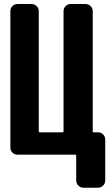

<svg xmlns="http://www.w3.org/2000/svg" viewBox="-20 -750 540 931"><path d="M455.1 -108.4Q469.7 -108.4 480 -98.1Q490.2 -87.9 490.2 -73.2V125Q490.2 139.6 480 149.9Q469.7 160.2 455.1 160.2H384.8Q370.1 160.2 359.9 149.9Q349.6 139.6 349.6 125V4.9Q349.6 0 344.7 0H65.4Q50.8 0 40.5 -9.8Q30.3 -19.5 30.3 -35.2V-695.3Q30.3 -710 40 -720.2Q49.8 -730.5 65.4 -730.5H132.8Q147.5 -730.5 157.7 -720.2Q168 -710 168 -695.3V-113.3Q168 -108.4 172.9 -108.4H283.2Q288.1 -108.4 288.1 -113.3V-695.3Q288.1 -710 297.9 -720.2Q307.6 -730.5 323.2 -730.5H394.5Q409.2 -730.5 419.4 -720.2Q429.7 -710 429.7 -695.3V-113.3Q429.7 -108.4 434.6 -108.4Z"/></svg>

Font: Rounded-L Mgen+ 1mn bold
Style: Bold
Weight: 700
Designer: [Source Han Sans]
Ryoko NISHIZUKA  (kana & ideographs); Paul D. Hunt (Latin, Greek & Cyrillic); Wenlong ZHANG  (bopomofo
Version: Version 1.059.20150602